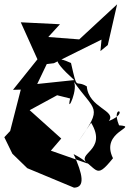

<svg xmlns="http://www.w3.org/2000/svg" viewBox="-24 -786 615 887"><path d="M474 -578 517 -766 342 -604 199 -615 253 -674 72 -683 149 -512 36 -371 72 -372 23 -181 -4 -152 33 -76 102 -9 318 81C371 80 358 18 316 -74C435 -15 409 55 498 -55C436 -180 623 -200 526 -207C484 -310 584 -269 479 -227C516 -276 385 -287 377 -387C321 -421 335 -359 304 -495C236 -526 201 -523 319 -416L148 -398L192 -490L225 -494L445 -603L440 -550ZM397 -219C476 -87 320 -78 382 -30L211 -90L259 -146L113 -277L240 -346L300 -331C281 -249 343 -383 314 -413C415 -267 456 -299 336 -130Z"/></svg>

Font: Asimov Silicon
Style: Regular
Weight: 400
Designer: Google
Version: Version 2.000980; 2014